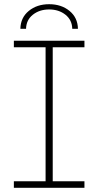

<svg xmlns="http://www.w3.org/2000/svg" viewBox="-20 -894 468 914"><path d="M231 -669V-31H382V0H46V-31H197V-669H46V-700H382V-669ZM214 -874Q272 -874 311 -842Q350 -810 351 -757H324Q323 -799 291.5 -824Q260 -849 214 -849Q168 -849 136.5 -824Q105 -799 104 -757H77Q78 -810 117 -842Q156 -874 214 -874Z"/></svg>

Font: Montserrat Alternates ExLight
Style: Regular
Weight: 275
Designer: Julieta Ulanovsky
Foundry: Julieta Ulanovsky
Version: Version 7.200